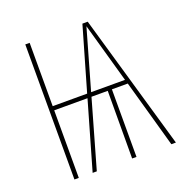

<svg xmlns="http://www.w3.org/2000/svg" viewBox="-123 -796 886 910"><g transform="rotate(-20 320.0 -340.5)"><path d="M588.9 0 493.2 -340.8H413.1V0H391.1L392.1 -340.8H310.1L212.9 0H191.9L290 -340.8H122.1V0H100.1V-681.2H122.1V-361.8H295.9L388.2 -681.2H415L611.8 0ZM315.9 -361.8H486.8L401.9 -663.1Z"/></g></svg>

Font: Fira Sans Compressed Thin
Style: Regular
Weight: 100
Width: 1
Designer: Carrois Corporate & Edenspiekermann AG
Foundry: Carrois Corporate GbR & Edenspiekermann AG
Version: Version 4.203;PS 004.203;hotconv 1.0.88;makeotf.lib2.5.64775